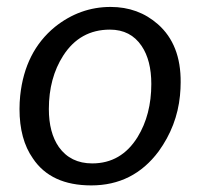

<svg xmlns="http://www.w3.org/2000/svg" viewBox="-20 -532 586 562"><path d="M247.1 10.7Q128.9 10.7 76.2 -68.4Q37.1 -124 37.1 -212.9Q37.1 -232.4 39.1 -252Q52.7 -380.9 140.6 -453.1Q213.9 -511.7 303.7 -511.7Q384.8 -511.7 442.4 -460.9Q509.8 -401.4 508.8 -291Q508.8 -272.5 506.8 -252Q498 -163.1 444.3 -88.9Q370.1 10.7 247.1 10.7ZM301.8 -445.3Q213.9 -445.3 165 -369.1Q123 -303.7 123 -212.9Q123 -143.6 152.3 -101.6Q186.5 -53.7 250 -53.7Q335 -53.7 382.8 -130.9Q422.9 -196.3 422.9 -286.1Q422.9 -355.5 394.5 -397.5Q362.3 -445.3 301.8 -445.3Z"/></svg>

Font: Puritan
Style: Italic
Weight: 400
Version: 2.0a